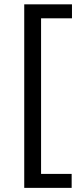

<svg xmlns="http://www.w3.org/2000/svg" viewBox="-20 -764 360 907"><path d="M94.5 123.5V-743.5H320V-677.5H174V57.5H318.5V123.5Z"/></svg>

Font: Encode Sans SC
Style: Regular
Weight: 400
Version: Version 3.002